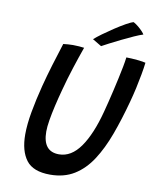

<svg xmlns="http://www.w3.org/2000/svg" viewBox="-94 -928 830 1019"><g transform="rotate(10 321.0 -419.0)"><path d="M245.8 18.5Q154.6 18.5 117.1 -30.9Q79.6 -80.4 79.6 -169.2Q79.6 -223.3 91.8 -291.3Q103.9 -359.4 124.2 -438.4Q138.9 -494.8 157.1 -555.2Q175.3 -615.7 195 -676.6Q207.4 -678.1 221.3 -679.1Q235.1 -680.1 247.4 -680.1Q264.8 -680.1 280.5 -678.8Q296.2 -677.5 307.6 -675.9Q289.4 -625 268.9 -561.8Q248.4 -498.6 231.6 -435.1Q219.1 -389.1 209 -345.4Q198.9 -301.7 192.9 -265.2Q186.9 -228.8 186.9 -203.9Q186.9 -95.9 273.9 -95.9Q339.8 -95.9 388.8 -165.3Q437.7 -234.7 470.8 -360.6Q476.7 -382.9 484.3 -413.4Q491.9 -444 499.9 -478.4Q507.8 -512.8 515.4 -547.3Q523 -581.8 528.8 -612.1Q534.6 -642.4 537.3 -664.6Q550.2 -664.6 566.2 -663.6Q582.1 -662.5 597.6 -661.1Q613.1 -659.7 625 -657.7Q636.9 -655.8 641.9 -654.2Q638.6 -625.5 631.9 -588.8Q625.3 -552.2 616.6 -512.6Q607.8 -473.1 597.4 -435.1Q570.9 -336.9 540.4 -254.1Q510 -171.4 470.2 -110.2Q430.5 -49.1 375.8 -15.3Q321 18.5 245.8 18.5ZM543.2 -855.6Q557.6 -847.6 570.5 -836.8Q583.4 -825.9 592.7 -815.9Q601.9 -805.9 605.1 -799.8Q587.1 -794.4 556.9 -780.9Q526.8 -767.4 493.7 -751.2Q460.6 -735.1 433.5 -720.9Q406.4 -706.8 394.6 -700.2L346.2 -729.1Q360.7 -742.3 387.7 -762.1Q414.8 -781.8 445.5 -802.1Q476.3 -822.4 502.9 -837.4Q529.5 -852.4 543.2 -855.6Z"/></g></svg>

Font: Grandstander Thin
Style: Italic
Weight: 100
Italic angle: -15°
Designer: Tyler Finck
Foundry: Etcetera Type Co
Version: Version 1.200